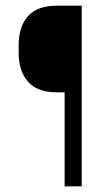

<svg xmlns="http://www.w3.org/2000/svg" viewBox="-20 -659 390 679"><path d="M181.5 -332.5Q112 -332.5 79 -370Q46 -407.5 46 -472V-500Q46 -564.5 79 -601.8Q112 -639 181.5 -639H225L225.5 -332.5ZM269 0H208.5V-639H269Z"/></svg>

Font: Anek Telugu Medium Light
Style: Regular
Weight: 300
Version: Version 1.003